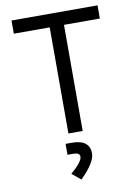

<svg xmlns="http://www.w3.org/2000/svg" viewBox="-103 -760 791 1099"><g transform="rotate(-10 293.0 -210.0)"><path d="M251.5 0V-616.7H43V-693.4H543V-616.7H334.5V0ZM279.3 272.5 228 230.5Q296.4 171.4 296.4 142.6Q296.4 119.1 258.3 119.1H225.1V55.7H261.7Q364.7 55.7 364.7 135.7Q364.7 188.5 279.3 272.5Z"/></g></svg>

Font: Cascadia Mono SemiLight
Style: Regular
Weight: 350
Monospace: yes
Designer: Aaron Bell
Foundry: Saja Typeworks
Version: Version 2404.023; ttfautohint (v1.8.4)